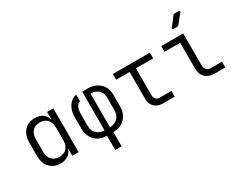

<svg xmlns="http://www.w3.org/2000/svg" viewBox="-108 -1348 2616 2090"><g transform="rotate(-30 1200.0 -302.5)"><path d="M273 10Q191 10 140.5 -44.5Q90 -99 90 -193V-356Q90 -450 140 -505Q190 -560 273 -560Q332 -560 372.5 -531.5Q413 -503 423 -453H425L424 -550H503V0H424V-97H423Q413 -47 373 -18.5Q333 10 273 10ZM298 -59Q356 -59 390 -95.5Q424 -132 424 -197V-353Q424 -418 390.5 -454.5Q357 -491 298 -491Q238 -491 204 -455Q170 -419 170 -353V-197Q170 -131 204 -95Q238 -59 298 -59Z M860 180V0Q800 0 754 -25.5Q708 -51 682.5 -97Q657 -143 657 -203V-354Q657 -406 674 -449Q691 -492 722 -520Q753 -548 793 -555V-473Q766 -467 749 -434Q732 -401 732 -358L731 -199Q731 -139 768.5 -101.5Q806 -64 866 -64V-550H939Q999 -550 1045 -525.5Q1091 -501 1117 -456.5Q1143 -412 1143 -354V-203Q1143 -143 1117.5 -97Q1092 -51 1046 -25.5Q1000 0 940 0V180ZM934 -64Q994 -64 1031.5 -101.5Q1069 -139 1069 -199V-358Q1069 -415 1033 -451Q997 -487 939 -487H934Z M1565 0Q1498 0 1459 -37.5Q1420 -75 1420 -140V-478H1251V-550H1716V-478H1500V-140Q1500 -108 1517.5 -90Q1535 -72 1565 -72H1711V0Z M2211 0Q2139 0 2097.5 -40.5Q2056 -81 2056 -150V-478H1859V-550H2135V-150Q2135 -113 2155 -92.5Q2175 -72 2211 -72H2347V0ZM2071 -645Q2061 -645 2057 -651Q2053 -657 2060 -667L2142 -774Q2150 -785 2163 -785H2212Q2223 -785 2226 -778.5Q2229 -772 2222 -763L2136 -656Q2128 -645 2115 -645Z"/></g></svg>

Font: Pitagon Sans Mono Light
Style: Regular
Weight: 300
Monospace: yes
Designer: Travis Tran
Foundry: Pitagon
Version: Version 1.001; ttfautohint (v1.8.4.7-5d5b);gftools[0.9.26]